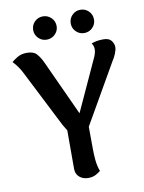

<svg xmlns="http://www.w3.org/2000/svg" viewBox="-97 -951 776 1032"><g transform="rotate(-10 291.5 -435.0)"><path d="M283 -229Q263 -230 250.5 -239.5Q238 -249 229.5 -263.5Q221 -278 213 -291L52 -608Q46 -620 34 -637.5Q22 -655 7 -670Q16 -679 38 -692.5Q60 -706 91 -706Q127 -706 143.5 -688Q160 -670 174 -641L332 -297L284 -272L444 -621Q454 -644 454 -662Q454 -672 451 -680.5Q448 -689 443 -695Q456 -700 471 -703Q486 -706 509 -706Q538 -706 551 -690.5Q564 -675 565 -655Q565 -640 557 -620Q549 -600 537 -582L344 -246ZM350 -298 351 -135Q351 -106 354 -74Q357 -42 368 -13Q361 -6 343 4Q325 14 301 14Q272 14 252.5 -2.5Q233 -19 233 -48V-277ZM210 -757Q183 -757 164.5 -775.5Q146 -794 146 -820Q146 -847 164.5 -865.5Q183 -884 210 -884Q236 -884 255 -865.5Q274 -847 274 -820Q274 -794 255 -775.5Q236 -757 210 -757ZM414 -757Q388 -757 369.5 -775.5Q351 -794 351 -820Q351 -847 369.5 -865.5Q388 -884 414 -884Q441 -884 459.5 -865.5Q478 -847 478 -820Q478 -794 459.5 -775.5Q441 -757 414 -757Z"/></g></svg>

Font: Arima SemiBold
Style: Regular
Weight: 600
Designer: Joana Correia and Natanael Gama
Foundry: NDISCOVER
Version: Version 1.101;gftools[0.9.23]